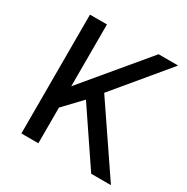

<svg xmlns="http://www.w3.org/2000/svg" viewBox="-157 -823 937 960"><g transform="rotate(30 311.5 -343.0)"><path d="M349 -383 609 0H495L287 -308L190 -206V0H92V-686H190V-329L488 -686H601Z"/></g></svg>

Font: Chivo
Style: Regular
Weight: 400
Designer: Hector Gatti
Foundry: Omnibus-Type
Version: Version 1.006; ttfautohint (v1.4.1)